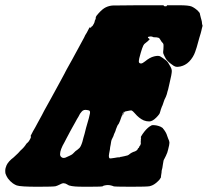

<svg xmlns="http://www.w3.org/2000/svg" viewBox="-100 -678 792 732"><path d="M549 -658Q563 -658 583 -658Q620 -658 631 -653Q644 -647 655 -636Q662 -629 662 -626Q662 -625 663 -621Q664 -617 665.5 -611Q667 -605 668 -602Q670 -595 670 -591Q670 -585 672 -582Q673 -580 670 -571Q669 -567 667.5 -560Q666 -553 665 -550.5Q664 -548 660 -534Q648 -489 644 -480Q641 -471 635 -461Q622 -440 605 -431Q598 -427 587.5 -424.5Q577 -422 569 -424Q564 -425 554 -433Q541 -442 533 -453Q526 -465 523 -473Q521 -478 523 -491Q524 -506 523 -510Q522 -513 516 -519Q514 -522 511 -527Q508 -533 504 -534Q499 -536 488 -536Q484 -536 483 -537Q481 -539 473 -539Q470 -539 467 -538Q464 -537 464 -536Q463 -534 468 -531Q471 -529 471 -529Q471 -529 467.5 -525Q464 -521 458.5 -517Q453 -513 450 -510Q443 -503 431 -456Q430 -452 429.5 -447Q429 -442 430 -440Q432 -436 438 -436Q443 -436 453 -444Q471 -459 487.5 -463Q504 -467 511 -463Q517 -460 534 -447Q541 -441 548 -427Q555 -416 555 -407Q555 -396 546 -359Q542 -341 541 -337Q540 -333 538.5 -329Q537 -325 536 -319Q533 -309 527 -298Q525 -293 523 -286.5Q521 -280 520 -277.5Q519 -275 517 -271Q514 -264 513 -260Q513 -258 511.5 -254.5Q510 -251 510 -250Q510 -244 495.5 -229.5Q481 -215 469 -215Q458 -215 448 -219Q430 -227 414 -246Q406 -255 402.5 -256.5Q399 -258 387 -255Q376 -253 375 -252Q372 -248 368 -238L367 -233V-234Q367 -242 371 -249Q372 -253 372 -253Q370 -253 361 -227Q358 -217 357.5 -217Q357 -217 354 -209Q352 -205 352 -205Q348 -202 342 -185Q341 -180 338.5 -174.5Q336 -169 335 -167Q334 -161 326 -146Q324 -141 323.5 -136.5Q323 -132 322 -127Q321 -123 320 -117Q320 -112 319 -108Q315 -88 315 -84Q315 -78 317 -75Q319 -74 322 -74Q333 -75 336.5 -76Q340 -77 348 -78Q358 -78 358 -79Q358 -80 361 -80Q364 -80 364.5 -80.5Q365 -81 369 -81.5Q373 -82 374 -82.5Q375 -83 380 -84Q387 -85 391 -88Q401 -97 415 -101Q422 -104 425 -109Q426 -113 427 -113Q429 -113 431 -118Q431 -120 432 -121Q436 -124 437 -131Q437 -136 436.5 -136Q436 -136 436.5 -137.5Q437 -139 437 -142.5Q437 -146 437 -148Q439 -153 437 -154Q436 -154 438 -158Q443 -167 451 -177Q464 -193 476 -199Q478 -201 483 -201Q498 -201 512 -195Q521 -190 521 -189Q521 -188 524 -185Q534 -172 537 -161Q539 -155 541 -150Q546 -140 546 -134Q546 -127 541 -108Q537 -92 535 -90Q535 -90 533 -85Q531 -80 527.5 -74Q524 -68 523.5 -65.5Q523 -63 521 -51Q519 -35 517 -30Q516 -27 516 -21Q515 -13 514 -8Q513 -4 514 -4Q515 -3 508 7Q503 13 493 21Q483 29 470 32Q460 34 399 34Q333 34 332 32Q331 31 323 29Q311 26 299 29Q293 30 292 32Q290 34 239 34Q193 34 187 33Q173 32 163 29Q159 27 154 24Q149 21 145 21Q140 19 129 25Q119 30 112 32Q103 34 45 34Q-22 34 -36 29Q-42 27 -51 21Q-62 13 -70 2Q-76 -7 -79 -16Q-80 -20 -80 -27Q-80 -37 -75 -48Q-68 -63 -48 -78Q-37 -88 -31 -94Q-27 -99 -22 -104Q-8 -116 0 -129Q1 -131 5 -134Q10 -138 15 -148Q18 -154 18 -156Q18 -158 17 -158.5Q16 -159 18 -162.5Q20 -166 23 -172Q26 -178 26 -178Q26 -178 29 -183Q32 -188 35 -193.5Q38 -199 42.5 -207.5Q47 -216 51 -223Q55 -230 60 -239.5Q65 -249 68.5 -256Q72 -263 76 -269.5Q80 -276 96.5 -306.5Q113 -337 129 -366Q145 -395 146.5 -398.5Q148 -402 149.5 -404.5Q151 -407 154 -413Q157 -419 164 -431Q171 -443 176 -452.5Q181 -462 186 -471Q191 -480 197.5 -492Q204 -504 211 -517Q218 -530 220.5 -534.5Q223 -539 225 -544Q229 -549 240 -571L242 -574L243 -573Q244 -572 245.5 -572.5Q247 -573 249 -576L250 -578Q252 -576 258 -588Q261 -594 261 -596.5Q261 -599 263 -602Q266 -608 265 -611Q265 -613 268 -618Q284 -638 297 -646.5Q310 -655 328 -657Q333 -657 429 -658H524V-657Q524 -656 525.5 -655Q527 -654 530.5 -654Q534 -654 536 -655H537L536 -657L535 -658ZM235 -258Q226 -260 220.5 -258.5Q215 -257 211 -252Q205 -246 199 -233Q196 -229 193.5 -224Q191 -219 187 -212Q183 -205 175.5 -191.5Q168 -178 167 -176Q166 -174 162 -166.5Q158 -159 154 -151.5Q150 -144 146 -136Q129 -107 129 -90Q129 -83 134 -79Q142 -72 156 -80Q162 -83 167 -85Q176 -89 180 -94Q188 -103 195 -107Q200 -111 202 -113Q208 -118 214 -137Q216 -145 218 -152.5Q220 -160 222.5 -168Q225 -176 228 -190Q242 -237 243 -246Q244 -252 242 -255Q241 -257 235 -258Z"/></svg>

Font: TT2020 Style B
Style: Italic
Weight: 400
Italic angle: -15°
Version: Version 0.2.000